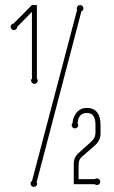

<svg xmlns="http://www.w3.org/2000/svg" viewBox="-20 -730 453 760"><path d="M125 -8.8Q127 -4.9 127 -2.9Q127 2.4 123.3 6.1Q119.6 9.8 114.3 9.8Q108.9 9.8 105 6.1Q101.1 2.4 101.1 -2.9Q101.1 -9.8 106.9 -14.2L285.2 -690.9Q284.2 -692.9 284.2 -696.8Q284.2 -702.1 287.8 -706.1Q291.5 -710 296.9 -710Q302.2 -710 306.2 -706.1Q310.1 -702.1 310.1 -696.8Q310.1 -692.9 308.1 -689.7Q306.2 -686.5 302.2 -685.1ZM126 -418.9Q129.4 -416 129.4 -411.1Q129.4 -405.8 125.5 -401.9Q121.6 -397.9 116.2 -397.9Q110.8 -397.9 106.9 -401.9Q103 -405.8 103 -411.1Q103 -416 106.4 -418.9V-683.1L48.3 -624Q48.3 -618.7 44.4 -614.7Q40.5 -610.8 35.2 -610.8Q29.8 -610.8 25.9 -614.7Q22 -618.7 22 -624Q22 -628.4 25.4 -632.3Q28.8 -636.2 34.2 -637.2L106.4 -710H126ZM355 -21Q359.4 -23.9 363.8 -23.9Q369.1 -23.9 373 -20Q377 -16.1 377 -10.7Q377 -5.4 373 -1.5Q369.1 2.4 363.8 2.4Q358.9 2.4 355 -1H272V-84Q272 -95.7 277.3 -106.4Q282.7 -117.2 292 -125L341.8 -169.9Q348.6 -175.8 353.3 -184.8Q357.9 -193.8 357.9 -206.5V-236.8Q357.9 -257.3 350.3 -270Q342.8 -282.7 323.7 -282.7Q313.5 -282.7 306.6 -279.3Q299.8 -275.9 295.7 -270Q291.5 -264.2 289.6 -256.8Q287.6 -249.5 287.1 -241.7Q290 -238.8 290 -233.9Q290 -229 285.6 -225.3Q281.2 -221.7 276.9 -221.7Q271.5 -221.7 267.6 -225.3Q263.7 -229 263.7 -233.9Q263.7 -239.3 267.1 -242.7Q267.6 -251.5 270.8 -261.7Q273.9 -272 280.5 -281.2Q287.1 -290.5 297.6 -296.6Q308.1 -302.7 323.7 -302.7Q338.9 -302.7 349.1 -297.6Q359.4 -292.5 365.7 -283.7Q372.1 -274.9 375 -262.7Q377.9 -250.5 377.9 -236.8V-201.7Q377.9 -173.8 355 -153.8L303.7 -108.9Q296.4 -102.5 293.7 -94.2Q291 -85.9 291 -73.7V-21Z"/></svg>

Font: Wire One
Style: Regular
Weight: 400
Designer: Alexei Vanyashin, Gayaneh Bagdasaryan
Foundry: Cyreal Type Foundry
Version: Version 1.000